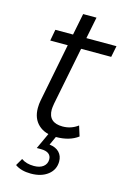

<svg xmlns="http://www.w3.org/2000/svg" viewBox="-129 -703 664 986"><g transform="rotate(15 203.0 -210.5)"><path d="M161 -159Q157 -135 157 -126Q157 -56 233 -56Q278 -56 314 -83L331 -29Q286 5 214 5Q155 5 120.5 -27Q86 -59 86 -115Q86 -137 90 -156L151 -466H58L69 -526H163L186 -641H257L234 -526H394L382 -466H222ZM54 197 76 159Q102 178 143 178Q175 178 193 163.5Q211 149 211 125Q211 106 197 95.5Q183 85 156 85H134L176 -6H219L193 51Q227 55 245 74Q263 93 263 122Q263 166 228.5 193Q194 220 138 220Q86 220 54 197Z"/></g></svg>

Font: Idrija
Style: Italic
Weight: 400
Italic angle: -11.3°
Designer: Julieta Ulanovsky
Foundry: Julieta Ulanovsky
Version: Version 7.200